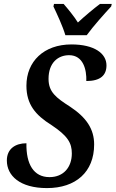

<svg xmlns="http://www.w3.org/2000/svg" viewBox="-20 -951 591 981"><path d="M314 -771H423C458 -819 513 -880 548 -918L551 -931H491C460 -908 411 -867 378 -836C359 -867 326 -907 305 -931H256L253 -918C271 -880 301 -816 314 -771ZM220 10C367 10 461 -72 461 -213C461 -292 421 -351 338 -406C266 -452 228 -481 228 -548C228 -631 277 -669 333 -669C406 -669 423 -594 421 -537C494 -537 524 -567 524 -617C524 -678 462 -724 345 -724C204 -724 115 -637 115 -513C115 -418 161 -363 243 -312C327 -256 347 -220 347 -167C347 -96 304 -46 233 -46C152 -46 113 -112 115 -219C59 -219 15 -191 15 -131C15 -53 82 10 220 10Z"/></svg>

Font: Noto Serif Condensed SemiBold
Style: Italic
Weight: 600
Width: 3
Italic angle: -12°
Designer: Monotype Design Team
Foundry: Monotype Imaging Inc.
Version: Version 2.014